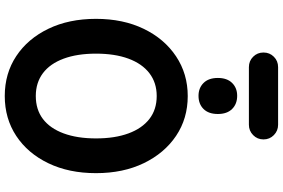

<svg xmlns="http://www.w3.org/2000/svg" viewBox="-202 -914 1130 766"><g transform="rotate(90 363.0 -531.0)"><path d="M363 15Q273 15 203.8 -30.9Q134.5 -76.8 94.9 -158.8Q55.2 -240.8 55.2 -349Q55.2 -457.2 95.1 -539.6Q135 -622 204.9 -668.5Q274.8 -715 363.2 -715Q452.8 -715 522 -668.5Q591.2 -622 631 -539.6Q670.8 -457.2 670.8 -349Q670.8 -240.8 631.2 -158.8Q591.8 -76.8 522.4 -30.9Q453 15 363 15ZM363 -108.8Q417 -108.8 454.6 -137.2Q492.2 -165.8 512.2 -220Q532.2 -274.2 532.2 -349Q532.2 -424.2 512.2 -478.5Q492.2 -532.8 454.6 -562Q417 -591.2 363 -591.2Q310 -591.2 272 -562Q234 -532.8 214 -478.5Q194 -424.2 194 -349Q194 -274.2 214 -220Q234 -165.8 272 -137.2Q310 -108.8 363 -108.8ZM362.3 -758Q331 -758 311 -778.1Q291 -798.2 291 -835.2Q291 -871.8 310.9 -892Q330.8 -912.2 362.1 -912.2Q394.8 -912.2 414.8 -892Q434.8 -871.8 434.8 -835.2Q434.8 -798.2 414.9 -778.1Q395 -758 362.3 -758ZM247.8 -959Q223.2 -959 206.4 -975.9Q189.5 -992.7 189.5 -1017.2Q189.5 -1041.8 206.4 -1058.6Q223.2 -1075.5 247.8 -1075.5H477.8Q501.8 -1075.5 519 -1058.6Q536.2 -1041.8 536.2 -1017.2Q536.2 -992.7 519 -975.9Q501.8 -959 477.8 -959Z"/></g></svg>

Font: National Park
Style: Regular
Weight: 400
Designer: Andrea Herstowski, Ben Hoepner
Version: Version 1.009